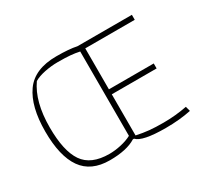

<svg xmlns="http://www.w3.org/2000/svg" viewBox="-127 -823 1123 1035"><g transform="rotate(-30 435.0 -305.0)"><path d="M64 -298Q64 -453 123 -536.5Q182 -620 318 -620Q398 -620 444 -610H783V-579H475V-324H754V-293H475V-37Q517 -28 553.5 -24.5Q590 -21 640 -21Q715 -21 787 -35L795 -5Q723 10 637 10Q492 10 459 -26H452Q395 10 289 10Q173 10 118.5 -67.5Q64 -145 64 -298ZM443 -53V-578Q415 -584 385.5 -586.5Q356 -589 309 -589Q268 -589 227 -580.5Q186 -572 161 -557Q96 -465 96 -305Q96 -159 143 -90Q190 -21 304 -21Q339 -21 377 -29.5Q415 -38 443 -53Z"/></g></svg>

Font: Athiti ExtraLight
Style: Regular
Weight: 250
Version: Version 1.032